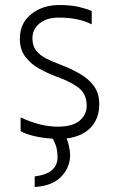

<svg xmlns="http://www.w3.org/2000/svg" viewBox="-20 -549 451 764"><path d="M118 195V153Q209 142 209 76Q209 56 205 39.5Q201 23 190 3Q106 -3 62 -27V-82Q140 -45 210 -45Q269 -45 297 -69Q325 -93 325 -128Q325 -175 292.5 -200Q260 -225 200 -246Q166 -259 134 -277Q102 -295 80.5 -323.5Q59 -352 59 -395Q59 -457 104.5 -493Q150 -529 216 -529Q263 -529 296 -521Q329 -513 345 -505V-452Q293 -479 214 -479Q166 -479 137.5 -456Q109 -433 109 -397Q109 -366 124.5 -347Q140 -328 165 -315.5Q190 -303 220 -292Q262 -276 297 -256Q332 -236 353.5 -207Q375 -178 375 -134Q375 -78 341.5 -42Q308 -6 245 2Q251 16 255 35Q259 54 259 68Q259 117 223.5 154Q188 191 118 195Z"/></svg>

Font: LXGW 975 Gothic SC 200W
Style: Regular
Weight: 200
Version: Version 2.01;February 25, 2021